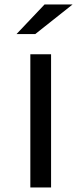

<svg xmlns="http://www.w3.org/2000/svg" viewBox="-20 -805 360 850"><path d="M177.2 -785.2H301.3L136.2 -654.3H53.2ZM114.3 -564.9H206.1V24.9H114.3Z"/></svg>

Font: FORM UDPGothic
Style: Regular
Weight: 400
Foundry: Pronama LLC
Version: Version 1.05101